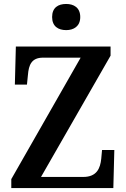

<svg xmlns="http://www.w3.org/2000/svg" viewBox="-20 -949 637 969"><path d="M314 -797C352 -797 385 -816 385 -863C385 -911 352 -929 314 -929C274 -929 243 -911 243 -863C243 -816 274 -797 314 -797ZM37 0H552L557 -192H495L491 -148C486 -100 469 -56 400 -56H187L538 -668V-714H60L55 -522H116L121 -571C125 -621 139 -658 197 -658H387L37 -45Z"/></svg>

Font: Noto Serif Devanagari SemiCondensed SemiBold
Style: Regular
Weight: 600
Width: 4
Designer: Universal Thirst, Indian Type Foundry and the Monotype Design Team
Foundry: Monotype Imaging Inc.
Version: Version 2.004